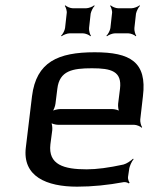

<svg xmlns="http://www.w3.org/2000/svg" viewBox="-20 -690 575 720"><path d="M335 -494C198 -494 116 -458 100 -329L77 -138C63 -28 155 10 269 10C326 10 385 4 444 -7C450 -8 460 -5 463 -2L466 -5C463 -8 459 -20 460 -26L464 -53C465 -66 474 -85 481 -93L479 -95C472 -88 455 -76 443 -73C388 -61 343 -55 305 -55C220 -55 160 -72 169 -149L176 -202C177 -211 175 -228 171 -233L168 -231C173 -226 189 -222 198 -222H483C492 -222 507 -216 511 -211L513 -213C509 -218 505 -233 506 -242L516 -329C532 -458 468 -494 335 -494ZM325 -434C397 -434 438 -423 430 -357L423 -301C422 -292 424 -275 428 -270L430 -272C426 -277 410 -281 401 -281H206C197 -281 179 -277 173 -272L175 -270C181 -275 187 -292 188 -301L195 -357C203 -425 252 -434 325 -434ZM314 -585 320 -639C322 -648 329 -663 335 -668L333 -670C328 -665 312 -659 303 -659H253C244 -659 230 -665 225 -670L223 -668C227 -663 232 -648 230 -639L224 -585C223 -576 215 -561 209 -556L211 -554C217 -559 232 -565 241 -565H291C300 -565 315 -559 319 -554L321 -556C317 -561 313 -576 314 -585ZM484 -585 490 -639C492 -648 499 -663 505 -668L503 -670C498 -665 482 -659 473 -659H423C414 -659 400 -665 395 -670L393 -668C397 -663 402 -648 400 -639L394 -585C393 -576 385 -561 379 -556L381 -554C387 -559 402 -565 411 -565H461C470 -565 485 -559 489 -554L491 -556C487 -561 483 -576 484 -585Z"/></svg>

Font: Gamestation Storm Oblique 
Style: Italic
Weight: 400
Designer: Jonas Hecksher
Foundry: Jonas Hecksher, Playtypeª, e-types AS
Version: Version 1.003